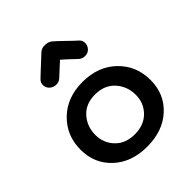

<svg xmlns="http://www.w3.org/2000/svg" viewBox="-192 -773 899 899"><g transform="rotate(-45 257.5 -324.0)"><path d="M259 14Q156 14 92 -45.5Q28 -105 28 -197Q28 -290 92 -352.5Q156 -415 259 -415Q362 -415 426.5 -352.5Q491 -290 491 -196Q491 -104 427 -45Q363 14 259 14ZM393 -196Q393 -252 357 -292Q321 -332 259 -332Q197 -332 161.5 -292.5Q126 -253 126 -197Q126 -143 162 -105.5Q198 -68 259 -68Q320 -68 356.5 -105Q393 -142 393 -196ZM194 -504Q181 -492 162.5 -492.5Q144 -493 131 -505Q118 -517 117.5 -534.5Q117 -552 130 -564Q142 -576 157.5 -590Q173 -604 192 -622Q211 -640 222 -650Q238 -664 260 -661Q278 -661 291 -651Q309 -636 339.5 -606Q370 -576 384 -564Q397 -553 397 -535.5Q397 -518 385 -505Q373 -492 354 -492Q335 -492 322 -504Q279 -545 258 -563Z"/></g></svg>

Font: Hoogli
Style: Bold
Weight: 700
Designer: Anand Singh Naorem
Foundry: Brand New Type
Version: Version 1.00 b007